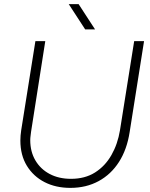

<svg xmlns="http://www.w3.org/2000/svg" viewBox="-20 -900 730 933"><path d="M322 13Q251 13 196.5 -15Q142 -43 110.5 -94.5Q79 -146 79 -217Q79 -229 80 -241.5Q81 -254 83 -267L152 -700H200L131 -260Q130 -250 128.5 -239.5Q127 -229 127 -219Q127 -163 152 -120.5Q177 -78 221.5 -54.5Q266 -31 325 -31Q393 -31 442 -62Q491 -93 521.5 -146.5Q552 -200 563 -267L632 -700H680L610 -258Q597 -174 558.5 -113.5Q520 -53 459.5 -20Q399 13 322 13ZM394 -757 314 -880H362L442 -757Z"/></svg>

Font: MuseoModerno Thin ExtraLight
Style: Italic
Weight: 250
Italic angle: -9°
Version: Version 1.003